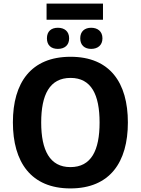

<svg xmlns="http://www.w3.org/2000/svg" viewBox="-20 -1042 787 1072"><path d="M555 -1022H240V-932H555ZM303 -887C266 -887 242 -867 242 -828C242 -789 266 -769 303 -769C340 -769 366 -789 366 -828C366 -867 340 -887 303 -887ZM489 -887C453 -887 428 -867 428 -828C428 -789 453 -769 489 -769C525 -769 552 -789 552 -828C552 -867 525 -887 489 -887ZM694 -358C694 -580 594 -725 374 -725C153 -725 52 -580 52 -359C52 -137 153 10 373 10C594 10 694 -137 694 -358ZM210 -358C210 -513 257 -607 374 -607C490 -607 536 -513 536 -358C536 -203 490 -109 373 -109C258 -109 210 -203 210 -358Z"/></svg>

Font: Noto Sans Display
Style: Bold
Weight: 700
Designer: Monotype Design Team
Foundry: Monotype Imaging Inc.
Version: Version 1.900